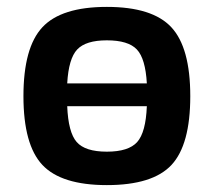

<svg xmlns="http://www.w3.org/2000/svg" viewBox="-20 -524 620 557"><path d="M290 13Q158 13 103 -45.5Q48 -104 48 -245Q48 -386 103 -445Q158 -504 290 -504Q422 -504 477 -445Q532 -386 532 -245Q532 -104 477.5 -45.5Q423 13 290 13ZM290 -407Q229 -407 204 -380.5Q179 -354 175 -282H406Q402 -354 377 -380.5Q352 -407 290 -407ZM406 -216H175Q178 -140 202.5 -112Q227 -84 290 -84Q353 -84 378 -112Q403 -140 406 -216Z"/></svg>

Font: Exo 2 Semi Bold
Style: Regular
Weight: 600
Designer: Natanael Gama
Version: Version 1.001;PS 001.001;hotconv 1.0.88;makeotf.lib2.5.64775